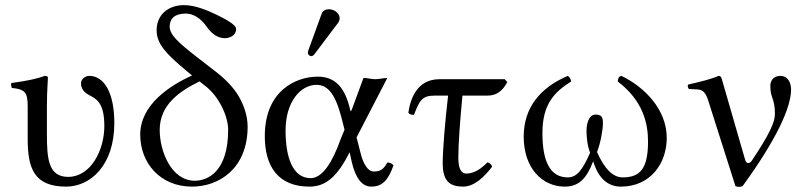

<svg xmlns="http://www.w3.org/2000/svg" viewBox="-20 -718 3150 749"><path d="M163 -307C163 -354 167 -415 167 -415C167 -419 163 -422 155 -422C128 -412 90 -403 24 -394C22 -388 24 -381 26 -375C78 -370 88 -357 88 -303V-178C88 -65 110 10 238 10C332 10 426 -72 426 -238C426 -353 388 -422 328 -422C312 -422 296 -409 296 -393C296 -371 309 -357 328 -347C356 -332 387 -318 387 -226C387 -132 334 -28 246 -28C169 -28 163 -98 163 -194Z M729.2 -423.5C644.2 -385.5 527 -310 527 -193C527 -82 605 10 729 10C835 10 946 -61 946 -224C946 -262 934 -303 911 -343C890 -378 859.3 -409.4 821 -439L750 -494C673.7 -553.1 642 -583 642 -614C642 -640 655 -665 706 -665C732 -665 762 -649 787 -613C807 -584 832 -569 857 -569C871 -569 901 -576 901 -605C901 -623 854 -646 824 -661C790 -677 742 -698 698 -698C638 -698 591 -662 591 -600C591 -548 625.6 -509.7 707 -442ZM758.2 -400.5 783 -381C834.9 -340.1 870 -264 870 -212C870 -49 791 -13 740 -13C647 -13 603 -130 603 -211C603 -310 681.2 -362.5 758.2 -400.5Z M1263 -682C1250 -682 1239 -676 1235 -665L1183 -522C1182 -519 1181 -515 1181 -512C1181 -505 1187 -499 1195 -499C1199 -499 1204 -503 1207 -507L1299 -629C1303 -634 1305 -642 1305 -647C1305 -667 1283 -682 1263 -682ZM1371 -182 1491 -414C1479 -414 1458 -409 1444 -409C1430 -409 1412 -414 1398 -414L1353 -292C1350 -285 1348 -280 1346 -290C1327 -373 1290 -419 1220 -419C1133 -419 1013 -363 1013 -187C1013 -69 1065 10 1187 10C1252 10 1296 -30 1344 -124L1352 -87C1367 -22 1393 10 1428 10C1470 10 1494 -13 1515 -73C1509 -80 1502 -84 1491 -84C1475 -55 1462 -49 1438 -49C1416 -49 1397 -76 1385 -127ZM1324 -212 1308 -173C1276 -82 1236 -23 1192 -23C1121 -23 1094 -106 1094 -209C1094 -319 1151 -387 1215 -387C1272 -387 1297 -324 1319 -232Z M1694 -409C1605 -409 1580 -329 1573 -278C1577 -272 1585 -270 1595 -270C1617 -328 1628 -345 1675 -345H1728C1716 -242 1707 -133 1707 -81C1707 -11 1735 10 1787 10C1829 10 1868 -26 1900 -68C1897 -77 1890 -82 1882 -85C1843 -45 1815 -41 1799 -41C1779 -41 1768 -60 1768 -103C1768 -155 1774 -240 1784 -345H1881C1920 -345 1942 -366 1959 -398L1949 -409Z M2581 -180C2581 -291 2494 -379 2404 -422C2391 -419 2391 -408 2390 -400C2489 -325 2508 -236 2508 -166C2508 -61 2478 -26 2409 -26C2371 -26 2338 -59 2309 -125C2323 -160 2332 -213 2332 -236C2332 -259 2329 -271 2303 -271C2278 -271 2268 -238 2268 -208C2268 -189 2270 -153 2282 -122C2252 -54 2230 -26 2195 -26C2124 -26 2096 -92 2096 -199C2096 -315 2146 -361 2208 -400C2207 -409 2202 -418 2195 -422C2087 -376 2023 -298 2023 -185C2023 -60 2097 10 2183 10C2237 10 2268 -20 2294 -89C2315 -20 2353 10 2402 10C2518 10 2581 -81 2581 -180Z M2743 -325 2849 8C2858 12 2868 12 2877 8C3008 -172 3066 -298 3066 -369C3066 -396 3053 -422 3024 -422C2994 -422 2985 -399 2985 -383C2985 -334 3003 -336 3003 -273C3003 -241 2981 -193 2912 -90C2906 -81 2892.3 -75.8 2887 -94L2796 -409C2793 -419 2790 -422 2784 -422C2755 -410 2721 -401 2664 -388C2662 -380 2663 -379 2667 -371L2702 -369C2724 -368 2734 -353 2743 -325Z"/></svg>

Font: Libertinus Serif Display
Style: Regular
Weight: 400
Designer: Philipp H. Poll
Foundry: Khaled Hosny
Version: Version 6.1